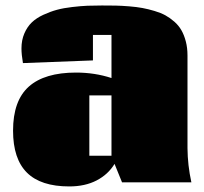

<svg xmlns="http://www.w3.org/2000/svg" viewBox="-20 -668 748 703"><path d="M307.1 -318.8V-97.7H388.2V-318.8ZM666.5 -125.5Q667 -63 680.7 -0.5H426.8L399.4 -67.9Q376 -29.3 333.7 -7.3Q291.5 14.6 233.4 14.6Q129.4 14.6 78.6 -35.9Q27.8 -86.4 27.8 -189.5Q27.8 -299.3 85.4 -350.8Q143.1 -402.3 258.3 -402.3Q327.1 -402.3 388.2 -382.3V-540H320.3V-446.8L64 -437Q58.6 -468.3 58.6 -490.7Q58.6 -521 69.1 -545.4Q79.6 -569.8 96.4 -585.9Q113.3 -602.1 138.7 -613.8Q164.1 -625.5 188.5 -632.1Q212.9 -638.7 244.6 -642.3Q276.4 -646 300.3 -647Q324.2 -647.9 353.5 -647.9Q381.8 -647.9 403.8 -647.5Q425.8 -647 453.1 -644.8Q480.5 -642.6 501.5 -638.7Q522.5 -634.8 545.7 -627.9Q568.8 -621.1 585.7 -611.8Q602.5 -602.5 618.4 -588.6Q634.3 -574.7 644.3 -557.1Q654.3 -539.6 660.4 -516.1Q666.5 -492.7 666.5 -464.8Z"/></svg>

Font: Coda ExtraBold
Style: Regular
Weight: 800
Version: Version 2.001; ttfautohint (v0.8) -r 50 -G 200 -x